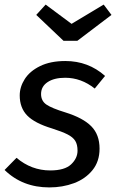

<svg xmlns="http://www.w3.org/2000/svg" viewBox="-22 -805 506 837"><path d="M436 -474 391 -419Q332 -466 262 -466Q214 -466 185.5 -447Q157 -428 157 -395Q157 -365 180.5 -349Q204 -333 263 -315Q340 -291 376 -254.5Q412 -218 412 -157Q412 -101 381 -63Q350 -25 300.5 -6.5Q251 12 193 12Q76 12 -2 -64L50 -117Q115 -62 197 -62Q260 -62 288 -88.5Q316 -115 316 -148Q316 -175 306 -191Q296 -207 272.5 -219Q249 -231 205 -245Q129 -268 96.5 -301.5Q64 -335 64 -389Q64 -426 86 -460.5Q108 -495 153 -517Q198 -539 263 -539Q363 -539 436 -474ZM464 -740 315 -627H255L136 -740L177 -785L290 -701L430 -785Z"/></svg>

Font: Fira Sans
Style: Italic
Weight: 400
Italic angle: -8°
Designer: bBox Type GmbH & Carrois Corporate GbR & Edenspiekermann AG
Foundry: bBox Type GmbH & Carrois Corporate GbR & Edenspiekermann AG
Version: Version 4.301